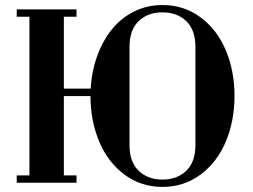

<svg xmlns="http://www.w3.org/2000/svg" viewBox="-20 -731 1013 768"><path d="M46.9 0V-29.3H97.7V-664.1H46.9V-693.4H286.1V-664.1H235.4V-376.5H342.8Q346.7 -446.3 368.9 -507.3Q391.1 -568.4 427.5 -613.5Q463.9 -658.7 516.1 -684.8Q568.4 -710.9 629.9 -710.9Q715.8 -710.9 782.2 -661.6Q848.6 -612.3 883.3 -529.8Q918 -447.3 918 -347.2Q918 -247.1 883.3 -164.6Q848.6 -82 782.2 -32.7Q715.8 16.6 629.9 16.6Q543.9 16.6 477.8 -32.7Q411.6 -82 377 -164.3Q342.3 -246.6 341.8 -346.7H235.4V-29.3H286.1V0ZM498 -151.4Q498 -83 534.7 -47.9Q571.3 -12.7 629.9 -12.7Q688.5 -12.7 725.1 -47.9Q761.7 -83 761.7 -151.4V-543Q761.7 -611.3 725.1 -646.5Q688.5 -681.6 629.9 -681.6Q571.3 -681.6 534.7 -646.5Q498 -611.3 498 -543Z"/></svg>

Font: Monomachus
Style: Medium
Weight: 500
Designer: Alexey Kryukov
Version: Version 1.0